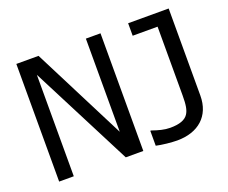

<svg xmlns="http://www.w3.org/2000/svg" viewBox="-119 -916 1322 1115"><g transform="rotate(-20 542.0 -358.5)"><path d="M593.8 -727.1H503.4V-151.4L210.9 -727.1H73.7V0H164.1V-627L485.4 0H593.8ZM1015.1 -727.1H764.6V-649.9H918.5V-225.6C918.5 -169.4 914.1 -136.2 897.9 -112.3C880.4 -86.4 845.7 -72.8 787.1 -72.8C751.5 -72.8 716.8 -82.5 677.2 -96.2H671.9V-3.9C689 0 710.9 3.4 736.8 6.3C762.7 8.8 784.2 10.3 800.3 10.3C931.2 10.3 1015.1 -63 1015.1 -189Z"/></g></svg>

Font: SG Kara SemiBold
Style: Regular
Weight: 400
Designer: Damoon Khanjanzadeh
Version: Version 1.000